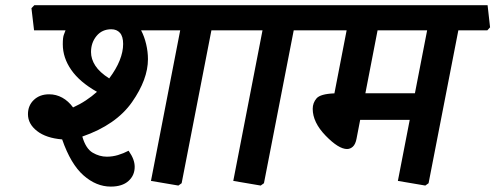

<svg xmlns="http://www.w3.org/2000/svg" viewBox="-20 -669 1860 721"><path d="M442.4 -503.9Q442.4 -532.2 430.4 -545.7Q418.5 -559.1 397.9 -559.1Q363.3 -559.1 342.5 -533.9Q321.8 -508.8 321.8 -473.6Q321.8 -447.3 337.9 -422.4Q354 -397.5 390.1 -374.5Q416.5 -409.7 429.4 -442.1Q442.4 -474.6 442.4 -503.9ZM883.8 -649.4 893.1 -566.4 882.8 -555.2H773.9L662.1 19L649.9 27.8L546.9 10.3L656.7 -555.2H509.8Q522 -532.2 528.8 -503.4Q535.6 -474.6 535.6 -446.8Q535.6 -371.1 475.8 -285.6Q416 -200.2 289.1 -156.2Q302.2 -110.8 327.9 -95.7Q353.5 -80.6 381.3 -80.6Q402.3 -80.6 422.9 -86.7Q443.4 -92.8 462.9 -103Q475.1 -85.4 480.5 -70.8Q485.8 -56.2 485.8 -42.5Q485.8 -10.3 462.4 10.7Q439 31.7 396 31.7Q341.3 31.7 293.5 -10.5Q245.6 -52.7 213.4 -145.5Q153.3 -150.4 119.1 -177Q85 -203.6 85 -240.2Q85 -272.9 107.2 -293.9Q129.4 -314.9 164.6 -314.9Q190.9 -314.9 213.9 -302.2Q236.8 -289.6 254.4 -265.6Q280.3 -277.3 302.7 -292.2Q325.2 -307.1 344.2 -324.2Q279.3 -360.8 247.6 -406.5Q215.8 -452.1 215.8 -502.9Q215.8 -529.3 220 -539.1Q224.1 -548.8 226.1 -555.2H107.9L98.1 -638.2L108.9 -649.4Z M1201.7 -555.2H1083L971.2 19L959 27.8L856 10.3L965.8 -555.2H865.2L855.5 -638.2L866.2 -649.4H1202.6L1211.9 -566.4Z M1811 -649.4 1820.3 -566.4 1810.1 -555.2H1701.2L1589.4 19L1577.1 27.8L1474.1 10.3L1518.6 -218.8H1332.5L1318.8 -147.9Q1314.9 -127.4 1305.2 -118.4Q1295.4 -109.4 1283.2 -109.4Q1251.5 -109.4 1202.9 -159.4Q1154.3 -209.5 1154.3 -260.3Q1154.3 -282.7 1168.7 -299.6Q1183.1 -316.4 1235.8 -318.4L1281.7 -555.2H1184.1L1174.3 -638.2L1185.1 -649.4ZM1584 -555.2H1397.9L1352.1 -318.8H1538.1Z"/></svg>

Font: Sitara
Style: Bold Italic
Weight: 700
Italic angle: -11°
Designer: Neelakash Kshetrimayum
Foundry: Neelakash Kshetrimayum
Version: Version 1.000;PS Version 1.000;PS 1.0;hotconv 1.;hotconv 1.0